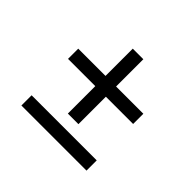

<svg xmlns="http://www.w3.org/2000/svg" viewBox="-118 -719 757 757"><g transform="rotate(45 260.5 -340.5)"><path d="M231 -213V-366H79V-423H231V-575H290V-423H442V-366H290V-213ZM442 -106H79V-163H442Z"/></g></svg>

Font: Josefin Sans
Style: Regular
Weight: 400
Designer: Santiago Orozco
Foundry: Typemade
Version: Version 1.0